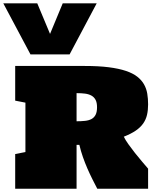

<svg xmlns="http://www.w3.org/2000/svg" viewBox="-43 -1153 961 1173"><path d="M184.6 -1132.8 262.7 -945.8 340.3 -1132.8H547.9L382.3 -820.8H143.1L-22.9 -1132.8ZM861.8 0H551.3Q536.6 -27.8 521 -59.1Q505.4 -90.3 490.7 -124Q476.1 -157.7 463.4 -193.8Q450.7 -230 441.9 -268.1H424.8V0H49.8V-211.9L112.3 -224.1V-525.9L49.8 -538.1V-750H475.1Q559.6 -750 621.1 -742.2Q682.6 -734.4 725.6 -720Q768.6 -705.6 795.2 -684.8Q821.8 -664.1 836.7 -637.9Q851.6 -611.8 856.7 -580.8Q861.8 -549.8 861.8 -515.1Q861.8 -480 855.2 -451.4Q848.6 -422.9 832 -398.9Q815.4 -375 786.6 -355.2Q757.8 -335.4 713.4 -317.9Q722.7 -298.3 741.2 -272.2Q759.8 -246.1 781.2 -219Q802.7 -191.9 824.5 -166.3Q846.2 -140.6 861.8 -122.6ZM424.8 -412.1Q453.1 -412.1 476.3 -414.6Q499.5 -417 515.9 -425.8Q532.2 -434.6 541 -451.7Q549.8 -468.8 549.8 -497.6Q549.8 -525.9 541 -542.7Q532.2 -559.6 515.9 -568.8Q499.5 -578.1 476.3 -581.1Q453.1 -584 424.8 -584Z"/></svg>

Font: Holtwood One SC
Style: Regular
Weight: 400
Version: Version 1.000